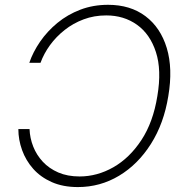

<svg xmlns="http://www.w3.org/2000/svg" viewBox="-20 -757 759 787"><path d="M299.3 9.8Q238.3 9.8 192.4 -10.5Q146.5 -30.8 116.2 -64.9Q85.9 -99.1 70.6 -141.6Q55.2 -184.1 55.2 -228H101.1Q102.5 -190.9 116.2 -156.2Q129.9 -121.6 155.5 -94Q181.2 -66.4 219 -50Q256.8 -33.7 306.2 -33.7Q378.4 -33.7 444.8 -71.5Q511.2 -109.4 559.6 -182.9Q607.9 -256.3 625 -363.3Q643.1 -469.7 619.1 -543.5Q595.2 -617.2 541.5 -655.5Q487.8 -693.8 415.5 -693.8Q365.7 -693.8 322.8 -677.7Q279.8 -661.6 244.9 -634Q210 -606.4 184.8 -571.8Q159.7 -537.1 146 -499.5H100.1Q115.2 -543.9 144.5 -586.4Q173.8 -628.9 215.3 -663.1Q256.8 -697.3 309.3 -717.3Q361.8 -737.3 422.9 -737.3Q514.2 -737.3 576.2 -690.7Q638.2 -644 663.6 -560.1Q689 -476.1 669.9 -363.3Q651.9 -251 598.6 -167Q545.4 -83 468 -36.6Q390.6 9.8 299.3 9.8Z"/></svg>

Font: Inter 16pt ExtraLight
Style: Italic
Weight: 250
Italic angle: -9.3988°
Version: Version 4.001;git-66647c0bb